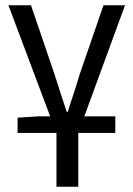

<svg xmlns="http://www.w3.org/2000/svg" viewBox="-20 -506 506 731"><path d="M195 205H278V0H419V-63H301L456 -486H374L283 -222C269 -173 252 -126 238 -80H234C219 -126 203 -173 188 -222L98 -486H12L171 -63H125L47 -58V0H195Z"/></svg>

Font: DAIFUKU Sans
Style: Regular
Weight: 400
Designer: Original font ‘Source Han Sans JP’ : Paul D. Hunt
Foundry: Daifuku
Version: Version 1.000